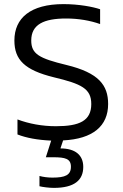

<svg xmlns="http://www.w3.org/2000/svg" viewBox="-20 -674 596 934"><path d="M506 -168C506 -260 460 -320 303 -358C171 -390 132 -411 132 -477C132 -555 193 -584 302 -584C362 -584 419 -574 467 -557V-629C432 -641 363 -654 289 -654C128 -654 50 -586 50 -477C50 -383 100 -333 242 -298C376 -266 424 -243 424 -168C424 -86 366 -60 252 -60C185 -60 121 -72 65 -93V-20C108 -3 163 7 229 10L203 91H240C297 91 325 98 325 137C325 178 297 190 235 190C213 190 190 187 172 182V232C187 236 220 240 242 240C341 240 385 203 385 138C385 81 347 48 274 48L287 9C432 2 506 -61 506 -168Z"/></svg>

Font: Kanit Light
Style: Regular
Weight: 300
Designer: Katatrad Team
Foundry: CadsonDemak
Version: Version 1.000;PS 001.000;hotconv 1.0.88;makeotf.lib2.5.64775